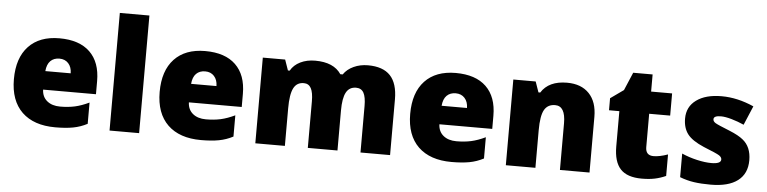

<svg xmlns="http://www.w3.org/2000/svg" viewBox="-44 -925 4600 1151"><g transform="rotate(5 2255.5 -349.5)"><path d="M222.4 -321.5H375.1Q374.6 -358.9 354.4 -381.2Q334.2 -403.4 300.6 -403.4Q266.9 -403.4 246.5 -383Q226 -362.5 222.4 -321.5ZM310.4 9.1Q181.5 9.1 110.2 -59.2Q38.9 -128.4 38.9 -256.8Q38.9 -385.2 104.7 -455Q170.4 -524.8 290.2 -524.8Q410 -524.8 473.5 -463.6Q536.9 -402.4 536.9 -288.7V-209.8H218.9Q220.4 -166.3 250.3 -141.8Q280.1 -117.3 328.9 -117.3Q377.7 -117.3 417.6 -126.1Q457.5 -135 503 -156.7V-28.8Q462.6 -7.6 417.8 0.8Q373.1 9.1 310.4 9.1Z M815 -707.8V0H637V-707.8Z M1099.6 -321.5H1252.3Q1251.8 -358.9 1231.5 -381.2Q1211.3 -403.4 1177.7 -403.4Q1144.1 -403.4 1123.6 -383Q1103.1 -362.5 1099.6 -321.5ZM1187.6 9.1Q1058.6 9.1 987.4 -59.2Q916.1 -128.4 916.1 -256.8Q916.1 -385.2 981.8 -455Q1047.5 -524.8 1167.3 -524.8Q1287.2 -524.8 1350.6 -463.6Q1414.1 -402.4 1414.1 -288.7V-209.8H1096.1Q1097.6 -166.3 1127.4 -141.8Q1157.2 -117.3 1206 -117.3Q1254.8 -117.3 1294.7 -126.1Q1334.7 -135 1380.2 -156.7V-28.8Q1339.7 -7.6 1295 0.8Q1250.3 9.1 1187.6 9.1Z M2325.1 0H2147.1V-280.1Q2147.1 -333.7 2133 -359.2Q2118.8 -384.7 2087.5 -384.7Q2046.5 -384.7 2027.6 -349.8Q2008.6 -315 2008.6 -240.1V0H1830.1V-280.1Q1830.1 -333.2 1816.2 -358.9Q1802.3 -384.7 1772.5 -384.7Q1730 -384.7 1711.1 -347.3Q1692.1 -309.9 1692.1 -225.5V0H1514.2V-515.7H1648.6L1670.9 -452H1681.5Q1701.2 -486.9 1740.1 -505.8Q1779.1 -524.8 1829.1 -524.8Q1940.8 -524.8 1985.8 -457H2000Q2021.7 -488.9 2060.7 -506.8Q2099.6 -524.8 2146.6 -524.8Q2237.1 -524.8 2281.1 -478Q2325.1 -431.2 2325.1 -335.2Z M2607.2 -321.5H2759.9Q2759.4 -358.9 2739.1 -381.2Q2718.9 -403.4 2685.3 -403.4Q2651.7 -403.4 2631.2 -383Q2610.7 -362.5 2607.2 -321.5ZM2695.1 9.1Q2566.2 9.1 2494.9 -59.2Q2423.7 -128.4 2423.7 -256.8Q2423.7 -385.2 2489.4 -455Q2555.1 -524.8 2674.9 -524.8Q2794.7 -524.8 2858.2 -463.6Q2921.6 -402.4 2921.6 -288.7V-209.8H2603.6Q2605.2 -166.3 2635 -141.8Q2664.8 -117.3 2713.6 -117.3Q2762.4 -117.3 2802.3 -126.1Q2842.3 -135 2887.8 -156.7V-28.8Q2847.3 -7.6 2802.6 0.8Q2757.8 9.1 2695.1 9.1Z M3525.3 0H3347.3V-281.1Q3347.3 -384.7 3285.1 -384.7Q3240.6 -384.7 3220.2 -349.1Q3199.7 -313.4 3199.7 -225.5V0H3021.7V-515.7H3156.2L3178.5 -452H3189.1Q3234.6 -524.8 3344.8 -524.8Q3430.2 -524.8 3477.8 -475Q3525.3 -425.2 3525.3 -335.2Z M3850.9 -181.5Q3850.9 -131.4 3898.9 -131.4Q3934.3 -131.4 3984.8 -149.1V-19.7Q3952 -5.1 3918.4 2Q3884.7 9.1 3840.2 9.1Q3751.8 9.1 3711.6 -34.4Q3671.4 -77.9 3671.4 -169.9V-382.2H3609.2V-454.5L3688.1 -510.6L3734.1 -618.8H3850.9V-515.7H3977.2V-382.2H3850.9Z M4421.1 -278.6Q4473.2 -237.6 4473.2 -156.7Q4473.2 -75.8 4417.3 -33.4Q4361.5 9.1 4254.8 9.1Q4197.7 9.1 4155.2 3Q4112.7 -3 4068.8 -19.7V-161.8Q4112.2 -142.6 4161 -131.4Q4209.8 -120.3 4247.7 -120.3Q4305.4 -120.3 4305.4 -146.6Q4305.4 -160.3 4289.7 -170.6Q4274 -181 4195.1 -212.3Q4123.4 -242.7 4095.6 -279.3Q4067.7 -316 4067.7 -372.6Q4067.7 -443.9 4123.4 -484.3Q4179 -524.8 4274.8 -524.8Q4370.6 -524.8 4469.2 -480.8L4420.6 -366Q4384.7 -382.2 4346.1 -393.3Q4307.4 -404.4 4281.1 -404.4Q4237.6 -404.4 4237.6 -383.2Q4237.6 -370.1 4252.8 -360.7Q4267.9 -351.4 4340.7 -322.5Q4394.8 -300.3 4421.1 -278.6Z"/></g></svg>

Font: Khula ExtraBold
Style: Regular
Weight: 800
Designer: Erin McLaughlin, Steve Matteson
Version: Version 1.002;PS 1.0;hotconv 1.0.72;makeotf.lib2.5.5900; ttf